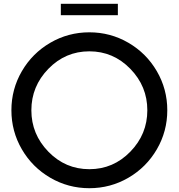

<svg xmlns="http://www.w3.org/2000/svg" viewBox="-20 -980 940 1010"><path d="M234.5 -618Q145 -526 145 -400Q145 -274 234.5 -182Q324 -90 450 -90Q576 -90 665.5 -182Q755 -274 755 -400Q755 -526 665.5 -618Q576 -710 450 -710Q324 -710 234.5 -618ZM300 -900V-960H600V-900ZM95 -194.5Q40 -289 40 -400Q40 -511 95 -605.5Q150 -700 244.5 -755Q339 -810 450 -810Q561 -810 655.5 -755Q750 -700 805 -605.5Q860 -511 860 -400Q860 -289 805 -194.5Q750 -100 655.5 -45Q561 10 450 10Q339 10 244.5 -45Q150 -100 95 -194.5Z"/></svg>

Font: Laverick
Style: Regular
Weight: 400
Designer: Daniel Pimley
Foundry: Daniel Pimley
Version: Version 1.000;PS 001.001;hotconv 1.0.56